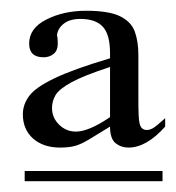

<svg xmlns="http://www.w3.org/2000/svg" viewBox="-20 -626 328 357"><path d="M287.1 -406.2V-390.6Q252.4 -351.6 218.8 -351.6Q205.1 -351.6 194.8 -359.9Q184.6 -368.2 184.6 -390.6Q158.7 -374.5 144.3 -366Q129.9 -357.4 118.7 -354.5Q107.4 -351.6 91.8 -351.6Q60.5 -351.6 41.5 -368.4Q22.5 -385.3 22.5 -413.6Q22.5 -431.6 34.2 -447.5Q45.9 -463.4 80.8 -480.2Q115.7 -497.1 184.6 -517.6V-526.9Q184.6 -562 171.1 -576.4Q157.7 -590.8 129.4 -590.8Q109.9 -590.8 98.6 -582Q87.4 -573.2 85.9 -560.5Q86.9 -557.1 87.2 -552.2Q87.4 -547.4 87.4 -544.4Q87.4 -532.2 79.8 -525.9Q72.3 -519.5 61 -519.5Q34.2 -519.5 34.2 -544.9Q34.2 -573.7 66.4 -589.8Q98.6 -606 140.1 -606Q182.6 -606 203.4 -595.7Q224.1 -585.4 230.7 -567.1Q237.3 -548.8 237.3 -523.4V-440.4Q237.3 -405.3 239.3 -397.9Q241.7 -384.3 252.9 -384.3Q258.3 -384.3 264.4 -387.7Q270.5 -391.1 287.1 -406.2ZM282.2 -289.1H25.9V-308.1H282.2ZM184.6 -408.2V-501.5Q135.3 -485.4 112.3 -472.7Q89.4 -460 83 -448.7Q76.7 -437.5 76.7 -425.3Q76.7 -407.2 89.8 -394.3Q103 -381.3 121.1 -381.3Q145 -381.3 184.6 -408.2Z"/></svg>

Font: Rohingya Solluk
Style: Regular
Weight: 400
Designer: SIL International
Foundry: SIL International
Version: Version 1.001